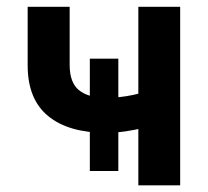

<svg xmlns="http://www.w3.org/2000/svg" viewBox="-20 -556 623 576"><path d="M297.4 -157.7Q185.5 -157.7 124.3 -208Q63 -258.3 63 -359.9V-535.6H189V-360.8Q189 -308.1 217 -285.4Q245.1 -262.7 297.4 -262.7Q340.3 -262.7 379.2 -271.2Q418 -279.8 460.4 -294.4V-189.5Q439 -180.7 412.4 -173.3Q385.7 -166 356.4 -161.9Q327.1 -157.7 297.4 -157.7ZM395 0V-535.6H520.5V0ZM249.5 -43V-379.9H335V-43Z"/></svg>

Font: Inter 20pt SemiBold
Style: Regular
Weight: 600
Version: Version 4.001;git-66647c0bb